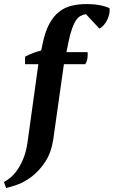

<svg xmlns="http://www.w3.org/2000/svg" viewBox="-46 -731 566 951"><path d="M144 -413.1H78.1V-450.2Q96.7 -460.4 118.2 -468.5Q139.6 -476.6 158.2 -481L165 -514.2Q177.2 -573.2 197.5 -611.3Q217.8 -649.4 245.4 -671.6Q272.9 -693.8 307.9 -702.4Q342.8 -710.9 383.8 -710.9Q398.9 -710.9 414.8 -709.7Q430.7 -708.5 445.6 -705.8Q460.4 -703.1 473.4 -699.2Q486.3 -695.3 496.6 -690.4Q498.5 -676.8 495.1 -661.4Q491.7 -646 484.6 -631.6Q477.5 -617.2 467.5 -606Q457.5 -594.7 446.3 -589.4L379.4 -661.1Q365.2 -658.2 353.5 -652.3Q341.8 -646.5 331.5 -631.8Q321.3 -617.2 311.5 -590.8Q301.8 -564.5 292.5 -520L283.2 -472.7H387.7Q388.7 -467.3 388.4 -460.2Q388.2 -453.1 387.2 -443.8Q384.8 -424.8 376 -413.1H270.5L217.8 -40.5Q207.5 26.4 177.7 70.8Q148.9 114.3 113.3 142.1Q77.1 169.9 42.5 182.6Q5.9 195.8 -15.6 200.2L-26.4 170.4Q-14.6 164.6 2.4 151.4Q19.5 138.2 36.4 115.5Q53.2 92.8 67.9 58.8Q82.5 24.9 89.8 -22.5Z"/></svg>

Font: PT Astra Serif
Style: Bold
Weight: 700
Designer: A.Korolkova, I. Chaeva
Foundry: ParaType Ltd
Version: Version 1.002